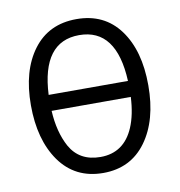

<svg xmlns="http://www.w3.org/2000/svg" viewBox="-65 -581 605 647"><g transform="rotate(-10 237.5 -258.0)"><path d="M237.8 5.9Q141.6 5.9 88.4 -69.3Q36.6 -143.1 36.6 -261Q36.6 -378.9 89.6 -449.7Q142.6 -520.5 237.8 -520.5Q333 -520.5 385.5 -449.2Q438 -377.9 438 -258.8Q438 -139.6 385 -66.9Q332 5.9 237.8 5.9ZM373 -230.5H102.1Q106 -157.7 133.8 -106.4Q166 -48.8 237.8 -48.8Q318.4 -48.8 352.1 -127.9Q370.1 -170.4 373 -230.5ZM101.6 -285.2H373Q364.7 -465.8 237.5 -465.8Q110.4 -465.8 101.6 -285.2Z"/></g></svg>

Font: News Cycle
Style: Regular
Weight: 500
Version: Version 0.5.2